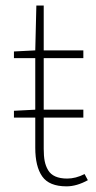

<svg xmlns="http://www.w3.org/2000/svg" viewBox="-20 -658 342 686"><path d="M217.8 7.8Q155.8 7.8 130.9 -27.6Q106 -63 106 -129.9V-237.8H29.8V-262.2L106 -266.1V-450.2H29.8V-474.1L106 -478L109.9 -638.2H136.2V-478H277.8V-450.2H136.2V-266.1H277.8V-237.8H136.2V-126Q136.2 -100.6 139.6 -82.8Q143.1 -64.9 151.9 -50Q160.6 -35.2 177.7 -27.6Q194.8 -20 220.2 -20Q250.5 -20 282.2 -36.1L293.9 -14.2Q253.9 7.8 217.8 7.8Z"/></svg>

Font: Source Sans 3 ExtraLight
Style: Regular
Weight: 200
Designer: Paul D. Hunt
Foundry: Adobe
Version: Version 3.052;hotconv 1.1.0;makeotfexe 2.6.0